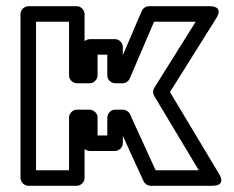

<svg xmlns="http://www.w3.org/2000/svg" viewBox="-20 -573 753 618"><path d="M609.9 -503 476.6 -290.3C471.6 -282.2 471.8 -271.7 476.4 -264.1L619.8 -25H480.9L398.4 -205.4C394.2 -214.7 383.9 -220 375.7 -220H350.4C335.3 -220 325.4 -205.7 325.4 -195V-137H294V-195C294 -210.1 279.7 -220 269 -220H227.2C212.1 -220 202.2 -205.7 202.2 -195V-25H96V-503H202.2V-330C202.2 -314.9 216.5 -305 227.2 -305H269C284.1 -305 294 -319.3 294 -330V-397H325.4V-330C325.4 -314.9 339.7 -305 350.4 -305H374.6C384.9 -305 394.1 -312 397.6 -320.2L475.8 -503ZM676.3 -514.7C701.8 -555.4 655.1 -553 655.1 -553H459.3C450.4 -553 440.4 -547.3 436.3 -537.8L375.4 -395.4V-422C375.4 -432.7 365.5 -447 350.4 -447H269C265.9 -447 258.1 -445.6 252.2 -440.5V-528C252.2 -538.7 242.3 -553 227.2 -553H71C60.3 -553 46 -543.1 46 -528V0C46 10.7 55.9 25 71 25H227.2C237.9 25 252.2 15.1 252.2 0V-93.5C255.5 -90.7 262.5 -87 269 -87H350.4C361.1 -87 375.4 -96.9 375.4 -112V-135.5L442.1 10.4C445.5 17.9 454.6 25 464.8 25H663.9C711 25 685.3 -12.9 685.3 -12.9L527.1 -276.7Z"/></svg>

Font: Asimov
Style: WidOu
Weight: 500
Designer: Google
Version: Version 2.000980; 2014